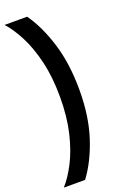

<svg xmlns="http://www.w3.org/2000/svg" viewBox="-187 -847 719 1111"><g transform="rotate(-20 173.0 -291.0)"><path d="M159.5 -291Q159.5 -413 136.5 -509.8Q113.5 -606.5 77 -677.2Q40.5 -748 0.5 -792H139.5Q200.5 -706 239.8 -579.5Q279 -453 279 -291Q279 -129 237.8 -2.8Q196.5 123.5 131.5 210H0.5Q40.5 166 77 95.2Q113.5 24.5 136.5 -72.2Q159.5 -169 159.5 -291Z"/></g></svg>

Font: Hepta Slab SemiBold
Style: Regular
Weight: 600
Designer: Michael LaGattuta
Foundry: Michael LaGattuta
Version: Version 1.102